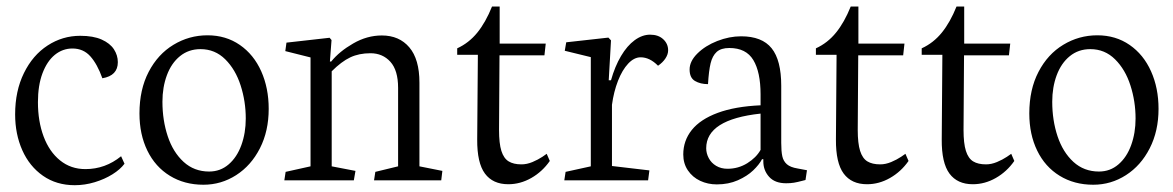

<svg xmlns="http://www.w3.org/2000/svg" viewBox="-20 -541 3519 576"><path d="M353.5 -49.8 343.3 -72.3Q295.9 -33.7 236.3 -33.7Q192.4 -33.7 160.2 -59.8Q127.9 -85.9 110.8 -131.6Q93.8 -177.2 93.8 -234.4Q93.8 -284.7 107.4 -321Q121.1 -357.4 144.5 -376.5Q168 -395.5 197.3 -395.5Q230 -395.5 251 -372.1Q272 -348.6 287.1 -306.2Q333.5 -314 333.5 -354.5Q333.5 -375 321.8 -393.1Q310.1 -411.1 284.9 -422.4Q259.8 -433.6 220.7 -433.6Q167.5 -433.6 122.8 -404.5Q78.1 -375.5 51.8 -321.8Q25.4 -268.1 25.4 -197.8Q25.4 -138.7 46.9 -90.3Q68.4 -42 108.9 -13.7Q149.4 14.6 204.1 14.6Q234.4 14.6 264.2 5.6Q293.9 -3.4 317.4 -18.1Q340.8 -32.7 353.5 -49.8Z M786.1 -214.4Q786.1 -276.9 763.7 -327.1Q741.2 -377.4 699.5 -406.2Q657.7 -435.1 602.5 -435.1Q547.4 -435.1 500.5 -406.7Q453.6 -378.4 426 -325.4Q398.4 -272.5 398.4 -200.7Q398.4 -137.7 422.1 -89.1Q445.8 -40.5 489.5 -13.7Q533.2 13.2 590.3 13.2Q643.6 13.2 688.5 -15.6Q733.4 -44.4 759.8 -96.2Q786.1 -147.9 786.1 -214.4ZM717.3 -185.5Q717.3 -142.1 704.1 -105.7Q690.9 -69.3 666 -47.9Q641.1 -26.4 607.4 -26.4Q562.5 -26.4 530.8 -55.4Q499 -84.5 483.2 -132.3Q467.3 -180.2 467.3 -235.8Q467.3 -279.3 480.7 -315.4Q494.1 -351.6 520 -372.6Q545.9 -393.6 581.5 -393.6Q625 -393.6 655.8 -363Q686.5 -332.5 701.9 -284.7Q717.3 -236.8 717.3 -185.5Z M1046.4 -28.3 975.1 -42V-327.1Q1004.4 -356.4 1030.8 -368.9Q1057.1 -381.3 1091.3 -381.3Q1127.9 -381.3 1151.1 -355.7Q1174.3 -330.1 1174.3 -277.3V-42L1106 -25.4L1102.1 0H1303.7L1307.1 -28.3L1238.3 -42V-293Q1238.3 -363.3 1208 -398.9Q1177.7 -434.6 1125.5 -434.6Q1081.1 -434.6 1039.6 -410.6Q998 -386.7 973.6 -356.4H969.7L974.6 -420.9L968.8 -427.7L839.4 -413.1L835.9 -387.7L911.6 -368.7V-42L836.9 -25.4L833 0H1041.5Z M1411.6 -122.6Q1411.1 -52.2 1434.8 -20.3Q1458.5 11.7 1504.9 11.7Q1541 11.7 1574 -7.1Q1606.9 -25.9 1629.4 -58.1L1620.1 -79.6Q1620.1 -79.1 1607.2 -70.6Q1594.2 -62 1577.4 -54.9Q1560.5 -47.9 1544.4 -47.9Q1520.5 -47.9 1505.9 -56.9Q1491.2 -65.9 1484.1 -88.4Q1477.1 -110.8 1477.1 -151.4L1478.5 -375H1613.3L1617.2 -410.2H1479V-521.5H1456.1Q1437 -474.1 1411.9 -443.1Q1386.7 -412.1 1351.6 -396V-376.5H1413.6Z M1928.2 -29.8 1815.9 -43V-226.6Q1821.3 -266.1 1834 -298.6Q1846.7 -331.1 1864.5 -350.1Q1882.3 -369.1 1901.9 -369.1Q1929.2 -369.1 1954.1 -343.8Q1968.3 -353.5 1976.3 -365.7Q1984.4 -377.9 1984.4 -390.1Q1984.4 -409.7 1969.7 -423.3Q1955.1 -437 1930.2 -437Q1906.7 -437 1884 -420.4Q1861.3 -403.8 1843 -372.8Q1824.7 -341.8 1813 -300.3H1806.2L1813 -419.9L1805.2 -428.2L1678.7 -414.1L1674.3 -388.7L1752.4 -369.6V-42L1676.8 -25.4L1672.9 0H1924.3Z M2266.1 -63.5H2270V-56.6Q2270 -29.8 2287.4 -10.5Q2304.7 8.8 2338.4 8.8Q2351.6 8.8 2361.8 7.1Q2372.1 5.4 2386.7 1.5L2396.5 -1L2400.9 -30.3L2372.6 -35.6Q2351.1 -39.1 2340.6 -48.3Q2330.1 -57.6 2326.9 -72.3Q2323.7 -86.9 2323.7 -112.3V-283.7Q2323.7 -360.4 2294.9 -396.2Q2266.1 -432.1 2203.1 -432.1Q2168 -432.1 2131.8 -418Q2095.7 -403.8 2072.3 -380.6Q2048.8 -357.4 2048.8 -332.5Q2048.8 -307.6 2064.9 -298.1Q2081.1 -288.6 2104 -288.6Q2106.4 -328.6 2111.8 -351.1Q2117.2 -373.5 2130.1 -385.3Q2143.1 -397 2168 -397Q2218.3 -397 2240 -360.8Q2261.7 -324.7 2261.7 -257.8V-225.1Q2185.1 -221.7 2133.1 -202.4Q2081.1 -183.1 2055.4 -151.1Q2029.8 -119.1 2029.8 -77.6Q2029.8 -50.3 2043.7 -29.8Q2057.6 -9.3 2080.6 1.5Q2103.5 12.2 2130.4 12.2Q2165.5 12.2 2193.6 -0.2Q2221.7 -12.7 2239.7 -30Q2257.8 -47.4 2266.1 -63.5ZM2261.7 -91.3Q2248.5 -67.9 2221.7 -51.3Q2194.8 -34.7 2162.6 -34.7Q2143.1 -34.7 2128.4 -43.5Q2113.8 -52.2 2106.2 -66.7Q2098.6 -81.1 2098.6 -96.2Q2098.6 -182.6 2261.7 -200.2Z M2487.8 -122.6Q2487.3 -52.2 2511 -20.3Q2534.7 11.7 2581.1 11.7Q2617.2 11.7 2650.1 -7.1Q2683.1 -25.9 2705.6 -58.1L2696.3 -79.6Q2696.3 -79.1 2683.3 -70.6Q2670.4 -62 2653.6 -54.9Q2636.7 -47.9 2620.6 -47.9Q2596.7 -47.9 2582 -56.9Q2567.4 -65.9 2560.3 -88.4Q2553.2 -110.8 2553.2 -151.4L2554.7 -375H2689.5L2693.4 -410.2H2555.2V-521.5H2532.2Q2513.2 -474.1 2488 -443.1Q2462.9 -412.1 2427.7 -396V-376.5H2489.7Z M2805.2 -122.6Q2804.7 -52.2 2828.4 -20.3Q2852.1 11.7 2898.4 11.7Q2934.6 11.7 2967.5 -7.1Q3000.5 -25.9 3022.9 -58.1L3013.7 -79.6Q3013.7 -79.1 3000.7 -70.6Q2987.8 -62 2970.9 -54.9Q2954.1 -47.9 2938 -47.9Q2914.1 -47.9 2899.4 -56.9Q2884.8 -65.9 2877.7 -88.4Q2870.6 -110.8 2870.6 -151.4L2872.1 -375H3006.8L3010.7 -410.2H2872.6V-521.5H2849.6Q2830.6 -474.1 2805.4 -443.1Q2780.3 -412.1 2745.1 -396V-376.5H2807.1Z M3455.6 -214.4Q3455.6 -276.9 3433.1 -327.1Q3410.6 -377.4 3368.9 -406.2Q3327.1 -435.1 3272 -435.1Q3216.8 -435.1 3169.9 -406.7Q3123 -378.4 3095.5 -325.4Q3067.9 -272.5 3067.9 -200.7Q3067.9 -137.7 3091.6 -89.1Q3115.2 -40.5 3158.9 -13.7Q3202.6 13.2 3259.8 13.2Q3313 13.2 3357.9 -15.6Q3402.8 -44.4 3429.2 -96.2Q3455.6 -147.9 3455.6 -214.4ZM3386.7 -185.5Q3386.7 -142.1 3373.5 -105.7Q3360.4 -69.3 3335.4 -47.9Q3310.5 -26.4 3276.9 -26.4Q3231.9 -26.4 3200.2 -55.4Q3168.5 -84.5 3152.6 -132.3Q3136.7 -180.2 3136.7 -235.8Q3136.7 -279.3 3150.1 -315.4Q3163.6 -351.6 3189.5 -372.6Q3215.3 -393.6 3251 -393.6Q3294.4 -393.6 3325.2 -363Q3356 -332.5 3371.3 -284.7Q3386.7 -236.8 3386.7 -185.5Z"/></svg>

Font: Neuton Light
Style: Regular
Weight: 300
Designer: Brian M Zick
Foundry: Brian M Zick
Version: Version 1.560